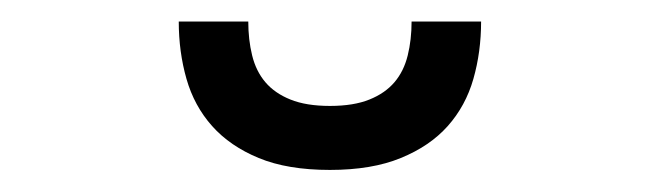

<svg xmlns="http://www.w3.org/2000/svg" viewBox="-20 -736 598 174"><path d="M279 -582Q240.5 -582 214.5 -592.8Q188.5 -603.5 172.2 -621.8Q156 -640 149 -664.5Q142 -689 142 -716.5H205Q205 -700 208.5 -685.8Q212 -671.5 220.5 -661.5Q229 -651.5 243.2 -645.8Q257.5 -640 279 -640Q300.5 -640 314.8 -645.8Q329 -651.5 337.5 -661.5Q346 -671.5 349.5 -685.8Q353 -700 353 -716.5H416Q416 -689 409 -664.5Q402 -640 385.8 -621.8Q369.5 -603.5 343.2 -592.8Q317 -582 279 -582Z"/></svg>

Font: Lato
Style: Regular
Weight: 400
Designer: Lukasz Dziedzic with Adam Twardoch and Botio Nikoltchev
Foundry: tyPoland Lukasz Dziedzic
Version: Version 2.015; 2015-08-06; http://www.latofonts.com/